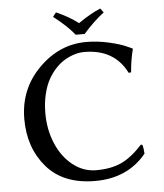

<svg xmlns="http://www.w3.org/2000/svg" viewBox="-56 -862 789 921"><g transform="rotate(-5 338.5 -401.0)"><path d="M333 -697Q297 -742 232 -792L248 -812Q308 -786 354 -751Q411 -791 461 -812L476 -792Q426 -754 376 -697ZM380 -658Q434 -658 488.5 -645.5Q543 -633 571 -620L598 -608L600 -605Q586 -551 582 -494L570 -493Q511 -611 366 -611Q345 -611 322 -604.5Q299 -598 275 -584.5Q251 -571 229.5 -548.5Q208 -526 191.5 -496.5Q175 -467 165 -425Q155 -383 155 -334Q155 -256 183 -189Q211 -122 262 -81.5Q313 -41 375 -41Q446 -41 496 -64Q546 -87 599 -145L606 -142Q610 -130 612 -100Q522 10 366 10Q213 10 132.5 -83Q52 -176 52 -315Q52 -459 151 -558.5Q250 -658 380 -658Z"/></g></svg>

Font: Libertinus Sans
Style: Regular
Weight: 400
Designer: Philipp H. Poll
Foundry: Khaled Hosny
Version: Version 6.1